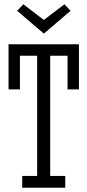

<svg xmlns="http://www.w3.org/2000/svg" viewBox="-20 -878 409 898"><path d="M20 -460V-670.9H349.1V-460H295.9V-617.2H214.8V-55.2H285.2V0H84V-55.2H153.8V-617.2H73.2V-460ZM310.1 -827.6 185.1 -720.7 60.1 -827.6 89.4 -857.9 185.1 -784.7 281.2 -857.9Z"/></svg>

Font: Stint Ultra Condensed
Style: Regular
Weight: 400
Width: 1
Designer: Astigmatic (AOETI)
Foundry: Astigmatic (AOETI)
Version: Version 1.000